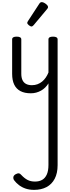

<svg xmlns="http://www.w3.org/2000/svg" viewBox="-20 -859 655 1803"><path d="M269 17Q211 17 172 -3.5Q133 -24 113.5 -64.5Q94 -105 94 -166V-489Q94 -502 104.5 -508.5Q115 -515 136 -515Q158 -515 169 -508.5Q180 -502 180 -489V-166Q180 -131 191 -107Q202 -83 224.5 -71Q247 -59 280 -59Q308 -59 332 -68Q356 -77 375.5 -93Q395 -109 410 -131Q425 -153 435 -178V-489Q435 -502 445.5 -508.5Q456 -515 478 -515Q499 -515 510 -508.5Q521 -502 521 -489V692Q521 768 493.5 820Q466 872 416.5 898Q367 924 300 924Q255 924 219 911.5Q183 899 156.5 878Q130 857 113 834Q103 820 105.5 803.5Q108 787 129 776Q147 767 157.5 768.5Q168 770 180 784Q210 816 239.5 831Q269 846 309 846Q348 846 376 830Q404 814 419.5 779.5Q435 745 435 690V-76Q422 -55 404.5 -37.5Q387 -20 365.5 -8Q344 4 320 10.5Q296 17 269 17ZM277 -610Q266 -610 251 -622Q236 -634 236 -644Q236 -647 237 -650Q238 -653 242 -660L349 -824Q354 -832 359.5 -835.5Q365 -839 373 -839Q383 -839 396.5 -831.5Q410 -824 420.5 -813.5Q431 -803 431 -794Q431 -787 428.5 -782.5Q426 -778 419 -770L296 -623Q284 -610 277 -610Z"/></svg>

Font: Playwrite BE WAL
Style: Regular
Weight: 400
Designer: Veronika Burian, José Scaglione
Foundry: TypeTogether
Version: Version 1.002